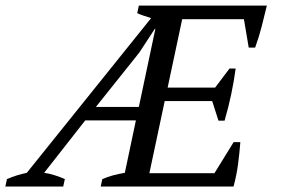

<svg xmlns="http://www.w3.org/2000/svg" viewBox="-128 -683 1038 703"><path d="M849.1 -662.6Q839.8 -624.5 830.1 -585.9Q820.3 -547.4 806.2 -508.8H782.7L765.1 -612.8H539.1L485.8 -362.3H659.7L712.4 -432.1H734.9Q728.5 -384.8 718.5 -337.4Q708.5 -290 694.3 -241.2H671.9L648.9 -313H475.1L418.9 -48.8H657.2L727.5 -162.6H752Q749 -123 743.7 -82.3Q738.3 -41.5 727.1 0H240.7L246.6 -27.3Q265.6 -35.6 285.9 -41Q306.2 -46.4 329.1 -50.3L369.6 -242.2H184.1L33.7 -50.3Q53.2 -47.4 71.8 -41.5Q90.3 -35.6 109.4 -27.3L103.5 0H-108.4L-102.5 -27.3Q-83.5 -35.6 -65.7 -41Q-47.9 -46.4 -29.8 -50.3L425.3 -616.7Q413.1 -620.6 399.7 -625Q386.2 -629.4 374.5 -634.8L380.4 -662.6ZM223.1 -291.5H380.4L440.9 -577.6H439L381.8 -490.2Z"/></svg>

Font: PT Astra Serif
Style: Italic
Weight: 400
Italic angle: -16°
Designer: A.Korolkova, I. Chaeva
Foundry: ParaType Ltd
Version: Version 1.001